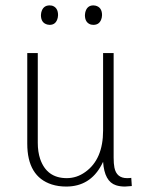

<svg xmlns="http://www.w3.org/2000/svg" viewBox="-20 -685 528 712"><path d="M443.4 6.8Q450.2 6.8 468.8 4.9L466.8 -25.4Q460 -24.4 451.2 -24.4Q412.1 -24.4 404.3 -63.5Q401.4 -78.1 401.4 -100.6V-488.3H362.3V-201.2Q362.3 -93.8 295.9 -46.9Q264.6 -24.4 227.5 -24.4Q153.3 -24.4 128.9 -95.7Q120.1 -122.1 120.1 -155.3V-488.3H81.1V-152.3Q81.1 -30.3 171.9 -1Q196.3 6.8 225.6 6.8Q313.5 6.8 356.4 -73.2Q359.4 -79.1 362.3 -85Q367.2 -11.7 410.2 2Q424.8 6.8 443.4 6.8ZM195.3 -628.9Q195.3 -657.2 172.9 -664.1Q168 -665 164.1 -665Q138.7 -665 132.8 -637.7Q131.8 -632.8 131.8 -628.9Q131.8 -599.6 156.2 -593.8Q160.2 -592.8 164.1 -592.8Q188.5 -592.8 194.3 -620.1Q195.3 -625 195.3 -628.9ZM358.4 -628.9Q358.4 -658.2 334 -664.1Q330.1 -665 326.2 -665Q301.8 -665 295.9 -637.7Q294.9 -632.8 294.9 -628.9Q294.9 -600.6 317.4 -593.8Q322.3 -592.8 326.2 -592.8Q351.6 -592.8 357.4 -620.1Q358.4 -625 358.4 -628.9Z"/></svg>

Font: Yaldevi Colombo ExtraLight
Style: Regular
Weight: 275
Designer: Sol Matas, Denzil Rajitha, Kosala Senevirathne and Pathum Egodawatta
Foundry: Mooniak
Version: Version 1.020 ; ttfautohint (v1.6)